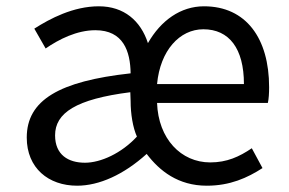

<svg xmlns="http://www.w3.org/2000/svg" viewBox="-20 -577 917 610"><path d="M225 13C295 13 373 -22 446 -88C487 -34 546 13 637 13C711 13 766 -12 814 -43L780 -106C740 -79 701 -61 648 -61C555 -61 483 -136 479 -250H831C834 -263 835 -281 835 -300C835 -455 762 -557 628 -557C554 -557 491 -512 450 -440C427 -511 374 -557 294 -557C213 -557 139 -518 89 -486L125 -423C167 -452 224 -481 283 -481C372 -481 394 -414 395 -344C168 -319 65 -259 65 -140C65 -43 134 13 225 13ZM250 -60C197 -60 155 -85 155 -147C155 -218 221 -262 394 -284L395 -256C395 -215 402 -172 415 -143C366 -90 300 -60 250 -60ZM479 -310C489 -417 551 -484 626 -484C708 -484 755 -423 755 -310Z"/></svg>

Font: Noto Sans Mono CJK JP Regular
Style: Regular
Weight: 400
Designer: Ryoko NISHIZUKA (kana & ideographs); Paul D. Hunt (Latin, Greek & Cyrillic); Wenlong ZHANG (bopomofo); Sandoll Communica
Foundry: Adobe Systems Incorporated
Version: Version 1.004;PS 1.004;hotconv 1.0.82;makeotf.lib2.5.63406